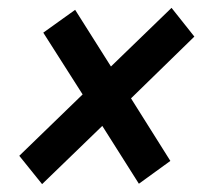

<svg xmlns="http://www.w3.org/2000/svg" viewBox="-20 -535 540 488"><path d="M29 -139 190 -295 90 -452 171 -510 262 -366 416 -515 474 -442 313 -285 413 -126 333 -68 240 -215 87 -67Z"/></svg>

Font: Radio Canada Condensed Medium
Style: Italic
Weight: 500
Width: 3
Italic angle: -12°
Designer: Charles Daoud, Etienne Aubert Bonn, Alexandre Saumier Demers, Jacques Le Bailly
Foundry: Radio-Canada
Version: Version 2.104; ttfautohint (v1.8.4.7-5d5b);gftools[0.9.28.de